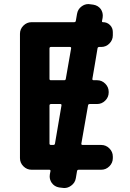

<svg xmlns="http://www.w3.org/2000/svg" viewBox="-20 -864 643 953"><path d="M244.1 -144.5Q252 -144.5 252.9 -151.4L285.2 -340.8Q286.1 -347.7 279.3 -347.7H233.4Q225.6 -347.7 225.6 -339.8V-151.4Q225.6 -144.5 233.4 -144.5ZM472.7 -630.9Q464.8 -630.9 463.9 -623Q460 -597.7 451.2 -546.9Q442.4 -497.1 438.5 -472.7Q437.5 -465.8 445.3 -465.8H461.9Q485.4 -465.8 502.4 -448.7Q519.5 -431.6 519.5 -408.2V-405.3Q519.5 -381.8 502.4 -364.7Q485.4 -347.7 461.9 -347.7H425.8Q418 -347.7 417 -340.8L383.8 -151.4Q382.8 -144.5 390.6 -144.5H482.4Q505.9 -144.5 522.9 -127.4Q540 -110.4 540 -86.9V-79.1Q540 -55.7 522.9 -38.6Q505.9 -21.5 482.4 -21.5H371.1Q363.3 -21.5 362.3 -14.6L356.4 20.5Q352.5 43.9 333 57.6Q317.4 69.3 298.8 69.3Q294.9 69.3 290 68.4L273.4 66.4Q250 62.5 236.3 43Q226.6 28.3 226.6 11.7Q226.6 6.8 227.5 1L230.5 -14.6Q231.4 -21.5 224.6 -21.5H136.7Q113.3 -21.5 96.2 -38.6Q79.1 -55.7 79.1 -79.1V-696.3Q79.1 -719.7 96.2 -736.8Q113.3 -753.9 136.7 -753.9H347.7Q355.5 -753.9 356.4 -760.7L362.3 -794.9Q366.2 -818.4 384.8 -832Q400.4 -843.8 418.9 -843.8Q422.9 -843.8 427.7 -842.8L443.4 -840.8Q466.8 -836.9 480.5 -818.4Q490.2 -803.7 490.2 -786.1Q490.2 -781.2 489.3 -775.4L486.3 -759.8Q485.4 -753.9 491.2 -753.9Q511.7 -753.9 525.9 -739.7Q540 -725.6 540 -705.1V-688.5Q540 -665 522.9 -647.9Q505.9 -630.9 482.4 -630.9ZM232.4 -630.9Q225.6 -630.9 225.6 -623V-472.7Q225.6 -465.8 232.4 -465.8H298.8Q305.7 -465.8 306.6 -472.7L333 -624Q334 -630.9 327.1 -630.9Z"/></svg>

Font: Gen Jyuu Gothic P Bold
Style: Bold
Weight: 700
Designer: [Source Han Sans]
Ryoko NISHIZUKA  (kana & ideographs); Paul D. Hunt (Latin, Greek & Cyrillic); Wenlong ZHANG  (bopomofo
Version: Version 1.002.20150607